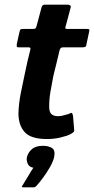

<svg xmlns="http://www.w3.org/2000/svg" viewBox="-20 -596 403 823"><path d="M182 0Q114 0 87 -28.5Q60 -57 59 -108Q60 -150 68.5 -194Q77 -238 87 -283Q93 -312 98 -334Q103 -356 110 -383Q113 -393 103 -393H62Q54 -393 52.5 -395Q51 -397 52 -407L63 -457Q66 -469 68.5 -470.5Q71 -472 82 -472H123Q131 -472 133.5 -476Q136 -480 138 -489L158 -564Q161 -576 172 -576H272Q277 -576 281 -572.5Q285 -569 283 -564L263 -489Q259 -477 260 -474.5Q261 -472 267 -472H351Q361 -472 362.5 -469.5Q364 -467 361 -455L351 -408Q350 -398 346 -395.5Q342 -393 332 -393H249Q243 -393 240 -389.5Q237 -386 235 -379Q229 -353 222.5 -326.5Q216 -300 209 -272Q202 -237 196 -201.5Q190 -166 191 -133Q192 -114 201.5 -106Q211 -98 229 -98Q241 -98 252.5 -101.5Q264 -105 273 -107Q286 -114 288.5 -111.5Q291 -109 293 -99L298 -39Q301 -27 266 -14Q253 -10 238.5 -6.5Q224 -3 209.5 -1.5Q195 0 182 0ZM212 78Q207 98 193.5 121.5Q180 145 164 166.5Q148 188 136 201Q131 207 124 207Q113 207 102 207Q91 207 80 207Q73 207 73.5 204.5Q74 202 80 193Q88 181 101 158.5Q114 136 123 123Q105 120 99 106Q93 92 95 79Q100 58 116.5 43.5Q133 29 164 29Q188 29 203 38.5Q218 48 212 78Z"/></svg>

Font: Glory Thin
Style: Bold Italic
Weight: 700
Italic angle: -12°
Version: Version 1.011